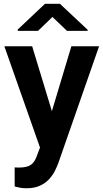

<svg xmlns="http://www.w3.org/2000/svg" viewBox="-20 -770 540 1003"><path d="M212 -59.1 352.8 -528.3H497.6L285.4 79.8Q278.3 99.6 266.8 122.6Q255.3 145.6 236.1 166.4Q217 187.2 188.2 200.3Q159.5 213.4 118.1 213.4Q99.4 213.4 86.2 210.9Q72.9 208.4 56.7 204.4L56.5 104.5Q61.9 104.7 68.1 105Q74.3 105.3 79.2 105.3Q121.5 105.3 141.7 90.7Q161.9 76.2 172.9 43.2ZM148 -528.3 265.3 -142.5 285.5 0.2 193.4 13.5 2.8 -528.3ZM293.3 -750 437.8 -614.4V-608.6H330.1L253.9 -681.4L178.5 -608.6H72.7V-615.7L214.8 -750Z"/></svg>

Font: Vazirmatn
Style: Regular
Weight: 400
Designer: Saber Rastikerdar
Foundry: Saber Rastikerdar
Version: Version 33.003;September 2, 2022;FontCreator 14.0.0.2862 64-